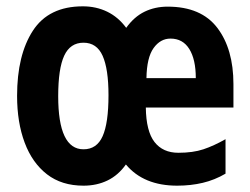

<svg xmlns="http://www.w3.org/2000/svg" viewBox="-20 -577 789 607"><path d="M510 -556Q616 -556 667 -489Q718 -422 718 -311V-237H441Q442 -162 468.5 -128Q495 -94 544 -94Q590 -94 623 -105Q656 -116 693 -137V-28Q659 -8 621 1Q583 10 540 10Q434 10 378 -57Q354 -23 320 -6.5Q286 10 244 10Q175 10 128.5 -26Q82 -62 58 -126Q34 -190 34 -274Q34 -403 84 -480Q134 -557 242 -557Q284 -557 319 -540Q354 -523 379 -489Q404 -524 437 -540Q470 -556 510 -556ZM519 -455Q487 -455 465.5 -425Q444 -395 443 -330H599Q599 -389 578.5 -422Q558 -455 519 -455ZM244 -442Q202 -442 183 -401Q164 -360 164 -273Q164 -105 244 -105Q286 -105 304.5 -146.5Q323 -188 323 -276Q323 -359 304.5 -400.5Q286 -442 244 -442Z"/></svg>

Font: Noto Sans Sinhala UI ExtraCondensed
Style: Bold
Weight: 700
Width: 2
Designer: Jelle Bosma - Monotype Design Team
Foundry: Monotype Imaging Inc.
Version: Version 2.006; ttfautohint (v1.8.4.7-5d5b)